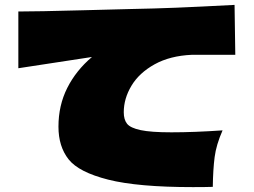

<svg xmlns="http://www.w3.org/2000/svg" viewBox="-20 -772 1040 785"><path d="M765 -548Q675 -544 612 -509Q549 -474 517.5 -421.5Q486 -369 486 -313Q486 -283 499.5 -266Q513 -249 555 -240Q597 -231 681 -231Q774 -231 890 -239Q864 -180 857.5 -129.5Q851 -79 850 -8Q822 -7 769 -7Q543 -7 422.5 -37.5Q302 -68 260.5 -120.5Q219 -173 219 -254Q219 -341 255 -412.5Q291 -484 356 -539L55 -493V-725Q132 -725 317 -730L510 -735Q613 -737 700 -740.5Q787 -744 939 -752L942 -548Z"/></svg>

Font: Mantou Sans
Style: Regular
Weight: 400
Designer: Mant0u / artakana
Foundry: Mant0u / artakana
Version: Version 1.001;October 22, 2023;FontCreator 14.0.0.2901 64-bi